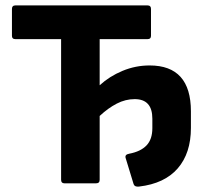

<svg xmlns="http://www.w3.org/2000/svg" viewBox="-20 -675 779 707"><path d="M492 12Q476 14 472 3L443 -92Q438 -106 456 -109Q498 -117 519.5 -139.5Q541 -162 541 -203V-238Q541 -310 476 -310Q442 -310 410 -293.5Q378 -277 347 -248V-13Q347 0 334 0H217Q205 0 205 -13V-531H36Q24 -531 24 -543V-642Q24 -655 36 -655H524Q536 -655 536 -642V-543Q536 -531 524 -531H347V-361Q383 -394 431 -414Q479 -434 531 -434Q683 -434 683 -265V-204Q683 -111 634.5 -55Q586 1 492 12Z"/></svg>

Font: Sofia Sans ExtraBold
Style: Regular
Weight: 800
Designer: Botio Nikoltchev, Ani Petrova
Foundry: lettersoup
Version: Version 4.101; ttfautohint (v1.8.4.7-5d5b)